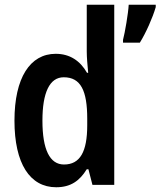

<svg xmlns="http://www.w3.org/2000/svg" viewBox="-20 -780 677 810"><path d="M217 10C278 10 316 -17 346 -66H353L370 0H462V-760H346V-563C346 -538 349 -505 352 -473H347C318 -524 274 -553 215 -553C107 -553 41 -452 41 -271C41 -90 106 10 217 10ZM637 -750V-760H523C521 -723 507 -642 499 -612V-600H570C596 -642 624 -705 637 -750ZM250 -86C190 -86 159 -149 159 -271C159 -389 189 -454 249 -454C321 -454 348 -397 348 -279V-252C348 -140 318 -86 250 -86Z"/></svg>

Font: Noto Sans Armenian Condensed SemiBold
Style: Regular
Weight: 600
Width: 3
Designer: Monotype Design Team
Foundry: Monotype Imaging Inc.
Version: Version 2.008